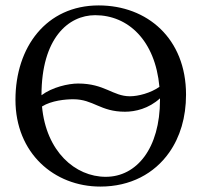

<svg xmlns="http://www.w3.org/2000/svg" viewBox="-20 -678 742 708"><path d="M331 -622C452.2 -622 552.3 -529.3 567.9 -357.7C535.5 -335.1 490.2 -323 459 -323C396 -323 366 -370 268 -370C231.7 -370 172.3 -356.4 133 -326.8V-327C133 -537 232 -622 331 -622ZM666 -329C666 -536 523 -658 344 -658C150.3 -658 37 -503.9 37 -310C37 -113 180 10 350 10C460.8 10 549.3 -37.7 604.2 -116C644 -172.7 666 -245 666 -329ZM570 -315.3V-310C570 -131 484 -26 370 -26C257.1 -26 150.2 -119.4 134.9 -285.4C169.7 -307.2 221.3 -312 250 -312C325 -312 349 -266 441 -266C478.6 -266 528.2 -277.3 570 -315.3Z"/></svg>

Font: Libertinus Math
Style: Regular
Weight: 400
Designer: Philipp H. Poll
Foundry: Khaled Hosny
Version: Version 6.2